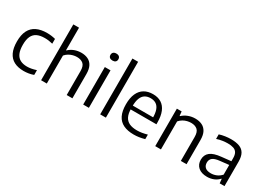

<svg xmlns="http://www.w3.org/2000/svg" viewBox="-12 -1602 3309 2406"><g transform="rotate(30 1643.0 -399.0)"><path d="M307.5 9.5Q225.5 9.5 168.2 -20.5Q111 -50.5 81.2 -112.5Q51.5 -174.5 51.5 -271Q51.5 -367 83.2 -429Q115 -491 176.5 -521Q238 -551 327 -551Q358.5 -551 390 -547Q421.5 -543 449 -535.5V-466.5Q420 -474 392 -477.8Q364 -481.5 334.5 -481.5Q268 -481.5 224 -460.5Q180 -439.5 158.2 -393.5Q136.5 -347.5 136.5 -272.5Q136.5 -196 157.2 -149.2Q178 -102.5 218.2 -81Q258.5 -59.5 317.5 -59.5Q346.5 -59.5 378 -65.2Q409.5 -71 449 -83.5V-14.5Q416 -2.5 380 3.5Q344 9.5 307.5 9.5Z M557 0V-808H639.5V-482H644.5Q680.5 -516.5 726.5 -533.8Q772.5 -551 824.5 -551Q878.5 -551 920.5 -531Q962.5 -511 986.2 -467Q1010 -423 1010 -350V0H927.5V-346Q927.5 -420 893.5 -448.8Q859.5 -477.5 802.5 -477.5Q774.5 -477.5 745.2 -470Q716 -462.5 688.5 -446.5Q661 -430.5 639.5 -405V0Z M1166 0V-542.5H1248.5V0ZM1207.5 -660.5Q1180 -660.5 1165.2 -673.8Q1150.5 -687 1150.5 -710.5Q1150.5 -734.5 1165.2 -748Q1180 -761.5 1207.5 -761.5Q1235.5 -761.5 1250 -748Q1264.5 -734.5 1264.5 -710.5Q1264.5 -687 1250 -673.8Q1235.5 -660.5 1207.5 -660.5Z M1412 0V-808H1494.5V0Z M1901 9.5Q1811.5 9.5 1750.8 -19.8Q1690 -49 1659 -111Q1628 -173 1628 -271Q1628 -364.5 1656 -426.8Q1684 -489 1736.2 -520Q1788.5 -551 1861 -551Q1932.5 -551 1982.2 -519.8Q2032 -488.5 2058.2 -426Q2084.5 -363.5 2084.5 -269V-244.5H1667V-299.5H2026L2005.5 -287.5Q2005.5 -360.5 1988.8 -405.5Q1972 -450.5 1939.5 -471.2Q1907 -492 1860 -492Q1813 -492 1779.8 -471.5Q1746.5 -451 1728.8 -406Q1711 -361 1711 -287.5V-260Q1711 -186.5 1733 -141.8Q1755 -97 1799.2 -76.5Q1843.5 -56 1911 -56Q1945 -56 1981 -62Q2017 -68 2056.5 -79V-13.5Q2014.5 -1.5 1976.5 4Q1938.5 9.5 1901 9.5Z M2208.5 0V-542.5H2277.5L2283.5 -481H2289Q2325.5 -515 2373 -533Q2420.5 -551 2472.5 -551Q2528.5 -551 2571 -530.8Q2613.5 -510.5 2637.5 -466.2Q2661.5 -422 2661.5 -348.5V0H2579V-345.5Q2579 -419 2545.5 -448.5Q2512 -478 2454 -478Q2427.5 -478 2398.2 -471Q2369 -464 2341.2 -448Q2313.5 -432 2291 -405.5V0Z M2961.5 9Q2879 9 2833.2 -31Q2787.5 -71 2787.5 -139.5Q2787.5 -209.5 2836.5 -249Q2885.5 -288.5 2994 -299L3153 -316L3158.5 -262.5L2999.5 -245Q2930.5 -237.5 2900.8 -213.5Q2871 -189.5 2871 -146Q2871 -102 2898.2 -77.5Q2925.5 -53 2981 -53Q3021 -53 3059.8 -69Q3098.5 -85 3129.5 -119.5V-356Q3129.5 -406.5 3112.8 -434.5Q3096 -462.5 3062.8 -473.8Q3029.5 -485 2980 -485Q2947 -485 2905.8 -479.2Q2864.5 -473.5 2823.5 -459.5V-525.5Q2860.5 -538 2905.2 -544.5Q2950 -551 2990 -551Q3063 -551 3112 -532.5Q3161 -514 3185.8 -470.5Q3210.5 -427 3210.5 -351.5V0H3141L3135 -61H3129.5Q3101.5 -28 3056.8 -9.5Q3012 9 2961.5 9Z"/></g></svg>

Font: Encode Sans SemiExpanded
Style: Regular
Weight: 400
Width: 6
Designer: Multiple Designers
Foundry: Impallari Type
Version: Version 3.002